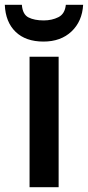

<svg xmlns="http://www.w3.org/2000/svg" viewBox="-50 -779 366 799"><path d="M194 0H73V-543H194ZM296 -759Q292 -690 247.5 -648Q203 -606 131 -606Q57 -606 15 -646.5Q-27 -687 -30 -759H41Q44 -719 68.5 -706.5Q93 -694 132 -694Q166 -694 193 -707.5Q220 -721 224 -759Z"/></svg>

Font: Noto Sans SemiCondensed SemiBold
Style: Regular
Weight: 600
Width: 4
Designer: Monotype Design Team
Foundry: Monotype Imaging Inc.
Version: Version 2.013; ttfautohint (v1.8.4.7-5d5b)